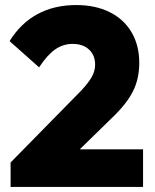

<svg xmlns="http://www.w3.org/2000/svg" viewBox="-20 -741 616 761"><path d="M296 -149H547V0H22V-97L300 -380Q331 -413 344 -436.5Q357 -460 357 -485Q357 -522 333 -544.5Q309 -567 268 -567Q230 -567 198.5 -545Q167 -523 135 -474L18 -578Q62 -649 128.5 -685Q195 -721 282 -721Q358 -721 414.5 -693Q471 -665 501.5 -613Q532 -561 532 -492Q532 -429 507 -379Q482 -329 422 -272Z"/></svg>

Font: Outfit Extra Bold
Style: Regular
Weight: 800
Designer: Rodrigo Fuenzalida
Foundry: fragTYPE
Version: Version 1.000